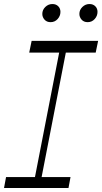

<svg xmlns="http://www.w3.org/2000/svg" viewBox="-21 -933 507 953"><path d="M142 0 284 -730H317L175 0ZM-1 0 9 -54H329L319 0ZM124 -672 136 -730H466L454 -672ZM230 -823Q211 -823 200 -835.5Q189 -848 189 -864Q189 -884 204 -898.5Q219 -913 239 -913Q257 -913 268 -902Q279 -891 279 -874Q279 -854 265 -838.5Q251 -823 230 -823ZM414 -823Q395 -823 384 -835.5Q373 -848 373 -864Q373 -884 388 -898.5Q403 -913 423 -913Q441 -913 452 -902Q463 -891 463 -874Q463 -854 449 -838.5Q435 -823 414 -823Z"/></svg>

Font: Savate ExtraLight
Style: Italic
Weight: 200
Italic angle: -11°
Designer: Max Esnée
Foundry: Plomb Type
Version: Version 2.000